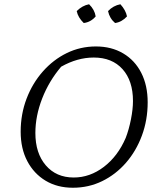

<svg xmlns="http://www.w3.org/2000/svg" viewBox="-20 -873 758 901"><path d="M322 8Q249 8 194 -25Q139 -58 108 -117Q77 -176 77 -255Q77 -337 104.5 -409.5Q132 -482 181 -537.5Q230 -593 293.5 -624Q357 -655 430 -655Q503 -655 558 -622.5Q613 -590 643 -531Q673 -472 673 -393Q673 -310 646 -237Q619 -164 571 -109Q523 -54 459.5 -23Q396 8 322 8ZM326 -40Q402 -40 467.5 -90Q533 -140 570 -226Q585 -265 594.5 -313Q604 -361 604 -399Q604 -494 555 -548.5Q506 -603 420 -603Q343 -603 267 -560Q210 -493 178 -411Q146 -329 146 -249Q146 -154 195 -97Q244 -40 326 -40ZM398 -853Q424 -828 429 -796Q406 -769 373 -765Q346 -791 340 -821Q366 -847 398 -853ZM545 -853Q557 -840 565 -825.5Q573 -811 576 -796Q551 -769 520 -765Q494 -787 487 -821Q512 -847 545 -853Z"/></svg>

Font: Piazzolla Light
Style: Italic
Weight: 300
Italic angle: -11.3°
Designer: Juan Pablo del Peral
Foundry: Huerta Tipografica
Version: Version 1.330